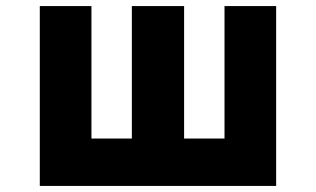

<svg xmlns="http://www.w3.org/2000/svg" viewBox="-20 -548 1040 632"><path d="M111 -528V64H889V-528H719V-92H586V-528H414V-92H281V-528Z"/></svg>

Font: LINE Seed JP_OTF ExtraBold
Style: Regular
Weight: 800
Designer: LY Corporation & Fontrix & Fontworks
Version: Version 1.013